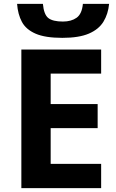

<svg xmlns="http://www.w3.org/2000/svg" viewBox="-20 -969 600 989"><path d="M542 -949Q537 -897 513 -857.5Q489 -818 438 -796Q387 -774 301 -774Q213 -774 163.5 -795.5Q114 -817 93 -856Q72 -895 68 -949H201Q206 -894 229 -876Q252 -858 304 -858Q347 -858 374.5 -877.5Q402 -897 407 -949ZM501 0H90V-714H501V-590H241V-433H483V-309H241V-125H501Z"/></svg>

Font: RS Noto Sans
Style: Bold
Weight: 700
Designer: Monotype Design Team
Foundry: Monotype Imaging Inc.
Version: Version 3.10